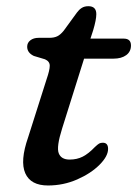

<svg xmlns="http://www.w3.org/2000/svg" viewBox="-20 -574 432 604"><path d="M121.5 -387.5 86.5 -398Q65.5 -408 65.5 -427Q65.5 -439.5 75.5 -447.2Q85.5 -455 101.5 -455H135Q150 -455 160 -459.8Q170 -464.5 180.5 -477.5L222 -534.5Q228.5 -543.5 237 -549Q245.5 -554.5 258 -554.5Q283 -554.5 283 -529.5Q283 -512 273 -478.5L264.5 -452.5H369.5Q392 -452.5 392 -431Q392 -411.5 377 -400.5Q362 -389.5 337 -389.5H244.5L175.5 -170Q157 -111.5 164.8 -91.8Q172.5 -72 199 -72Q222 -72 240.2 -81.2Q258.5 -90.5 278.5 -111.5Q287.5 -120 292 -122.5Q296.5 -125 303.5 -125Q320 -125 320 -105.5Q320 -82.5 293 -55.5Q266 -28.5 222.8 -9.5Q179.5 9.5 131 9.5Q76.5 9.5 59.5 -29Q42.5 -67.5 68.5 -142L126.5 -324.5Q136.5 -353.5 136.5 -367.2Q136.5 -381 121.5 -387.5Z"/></svg>

Font: Fraunces 9pt S100
Style: Italic
Weight: 400
Italic angle: -16°
Version: Version 1.000; ttfautohint (v1.8.3)